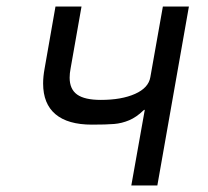

<svg xmlns="http://www.w3.org/2000/svg" viewBox="-20 -570 640 590"><path d="M425 -233 421 -231Q399.5 -210 377 -200.5Q354.5 -191 330.5 -189Q306.5 -187 262.5 -187Q188.5 -187 150.5 -219Q112.5 -251 112.5 -313.5Q112.5 -334.5 117 -359L150.5 -550H230.5L197 -360Q194 -344.5 194 -331.5Q194 -296 217 -279.5Q240 -263 290 -263Q353.5 -263 395 -281.5Q436.5 -300 442 -333L480.5 -550H560.5L463.5 0H383.5Z"/></svg>

Font: JuliaMono Italic
Style: Regular
Weight: 400
Italic angle: -9°
Monospace: yes
Designer: cormullion
Foundry: corm
Version: Version 0.049; ttfautohint (v1.8.4)